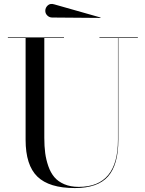

<svg xmlns="http://www.w3.org/2000/svg" viewBox="-20 -940 735 975"><path d="M245 -851Q231 -851 220.5 -861Q210 -871 210 -885Q210 -901 222.5 -912.5Q235 -924 255 -918L491 -851L490 -849ZM20 -750H305V-747H205V-240Q205 -197 209.5 -163Q214 -129 225.5 -96Q237 -63 256 -40.5Q275 -18 306.5 -4.5Q338 9 380 9Q579 9 579 -230V-747H485V-750H680V-747H581V-230Q581 -104 529 -44.5Q477 15 360 15Q230 15 170 -43Q110 -101 110 -230V-747H20Z"/></svg>

Font: Bodoni* 72
Style: Regular
Weight: 400
Version: Version 1.003